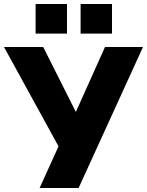

<svg xmlns="http://www.w3.org/2000/svg" viewBox="-40 -940 735 960"><path d="M158 0 268 -242 261 -193 -20 -705H176L343 -373H336L485 -705H675L353 0ZM363 -772V-920H520V-772ZM138 -772V-920H295V-772Z"/></svg>

Font: Nunito Sans 7pt SemiCondensed Black
Style: Regular
Weight: 900
Width: 4
Designer: Vernon Adams
Foundry: Vernon Adams
Version: Version 3.101;gftools[0.9.27]